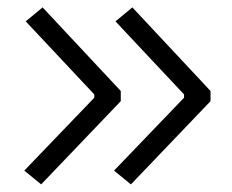

<svg xmlns="http://www.w3.org/2000/svg" viewBox="-20 -517 626 517"><path d="M90.8 -20.5 45.4 -57.6 233.9 -253.9V-262.7L49.3 -459.5L94.7 -497.1L305.2 -272V-244.6ZM332.5 -20.5 287.1 -57.6 475.6 -253.9V-262.7L291 -459.5L336.4 -497.1L546.9 -272V-244.6Z"/></svg>

Font: Cascadia Code NF Light
Style: Regular
Weight: 300
Monospace: yes
Designer: Aaron Bell
Foundry: Saja Typeworks
Version: Version 2404.023; ttfautohint (v1.8.4)